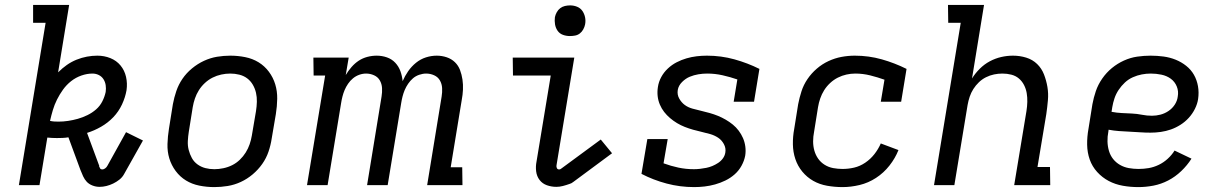

<svg xmlns="http://www.w3.org/2000/svg" viewBox="-20 -755 4990 783"><path d="M386 7Q371 7 357 1.5Q343 -4 334 -13.5Q325 -23 319 -36Q313 -49 308 -62L259 -195Q247 -193 235 -192.5Q223 -192 212 -192Q202 -192 192.5 -192.5Q183 -193 173 -194L141 0H57L166 -662H115V-735H262L217 -460Q234 -477 252.5 -490Q271 -503 292 -511.5Q313 -520 334.5 -524Q356 -528 377 -528Q405 -528 430 -518Q455 -508 471.5 -488Q488 -468 494 -441.5Q500 -415 496 -387Q491 -358 477.5 -329Q464 -300 442 -277Q420 -254 392 -238Q364 -222 335 -213L382 -86Q383 -84 383.5 -82Q384 -80 385 -78L384 -77Q386 -72 388.5 -68Q391 -64 397 -64Q403 -64 409 -68.5Q415 -73 418 -79L494 -216L563 -182L486 -45Q479 -32 467 -22.5Q455 -13 441.5 -6.5Q428 0 414 3.5Q400 7 386 7ZM219 -259Q238 -259 258 -262Q278 -265 297.5 -270.5Q317 -276 336.5 -285.5Q356 -295 372 -309Q388 -323 397.5 -342Q407 -361 411 -380Q413 -394 411 -407.5Q409 -421 402 -432Q395 -443 383 -449Q371 -455 357 -455Q335 -455 312 -447Q289 -439 270 -424Q251 -409 237 -389.5Q223 -370 212.5 -349Q202 -328 195.5 -306Q189 -284 184 -262Q193 -260 201.5 -259.5Q210 -259 219 -259Z M854 8Q823 8 793 2Q763 -4 738.5 -19Q714 -34 696.5 -57.5Q679 -81 670.5 -109Q662 -137 663 -168Q664 -199 669 -230L685 -330Q690 -357 699 -383.5Q708 -410 724 -433.5Q740 -457 763 -476Q786 -495 812 -507Q838 -519 865 -523.5Q892 -528 919 -528Q950 -528 980 -522Q1010 -516 1034.5 -501Q1059 -486 1076.5 -462.5Q1094 -439 1102.5 -411Q1111 -383 1110.5 -352Q1110 -321 1105 -290L1088 -190Q1084 -163 1075 -136.5Q1066 -110 1049.5 -86.5Q1033 -63 1010.5 -44Q988 -25 962 -13Q936 -1 908.5 3.5Q881 8 854 8ZM854 -65Q872 -65 891 -69Q910 -73 927 -81.5Q944 -90 958 -103.5Q972 -117 982 -133Q992 -149 998 -166.5Q1004 -184 1007 -202L1024 -302Q1027 -321 1027.5 -340Q1028 -359 1024 -376.5Q1020 -394 1011 -409.5Q1002 -425 988 -435.5Q974 -446 956 -450.5Q938 -455 919 -455Q901 -455 882.5 -451Q864 -447 847 -438.5Q830 -430 815.5 -416.5Q801 -403 791 -387Q781 -371 775 -353.5Q769 -336 766 -318L750 -218Q747 -199 746 -180Q745 -161 749.5 -143.5Q754 -126 762.5 -110.5Q771 -95 785.5 -84.5Q800 -74 817.5 -69.5Q835 -65 854 -65Z M1232 0 1306 -447H1259L1258 -520H1402L1390 -449Q1400 -466 1413.5 -481.5Q1427 -497 1443 -507.5Q1459 -518 1478 -523Q1497 -528 1516 -528Q1538 -528 1558 -521Q1578 -514 1592 -499Q1606 -484 1613 -464.5Q1620 -445 1622 -424Q1631 -445 1644.5 -464.5Q1658 -484 1676.5 -499Q1695 -514 1717 -521Q1739 -528 1761 -528Q1782 -528 1801.5 -521.5Q1821 -515 1835 -501.5Q1849 -488 1856 -469.5Q1863 -451 1866 -430.5Q1869 -410 1868 -389Q1867 -368 1863 -347L1818 -73H1865L1866 0H1722L1781 -361Q1784 -379 1783 -396Q1782 -413 1774 -427Q1766 -441 1750.5 -448Q1735 -455 1718 -455Q1704 -455 1689.5 -450Q1675 -445 1664 -435.5Q1653 -426 1644.5 -413.5Q1636 -401 1630.5 -388Q1625 -375 1621.5 -361Q1618 -347 1616 -334L1561 0H1477L1536 -361Q1539 -379 1538 -396Q1537 -413 1529 -427Q1521 -441 1505.5 -448Q1490 -455 1473 -455Q1459 -455 1445 -450Q1431 -445 1419.5 -435.5Q1408 -426 1399.5 -413.5Q1391 -401 1385.5 -388Q1380 -375 1376.5 -361Q1373 -347 1371 -334L1316 0Z M2249 7Q2229 7 2210.5 0.5Q2192 -6 2180.5 -21Q2169 -36 2166.5 -56Q2164 -76 2168 -96L2226 -447H2072L2071 -520H2322L2250 -84Q2248 -77 2250.5 -70.5Q2253 -64 2260 -64Q2263 -64 2266 -65.5Q2269 -67 2271 -69L2430 -186L2476 -130L2318 -13Q2314 -10 2310.5 -8Q2307 -6 2303 -5Q2289 0 2275.5 3.5Q2262 7 2249 7ZM2304 -608Q2289 -608 2275.5 -613Q2262 -618 2254 -629.5Q2246 -641 2243.5 -655.5Q2241 -670 2243 -685Q2245 -695 2250.5 -705Q2256 -715 2264.5 -721.5Q2273 -728 2283.5 -730.5Q2294 -733 2305 -733Q2320 -733 2333.5 -727.5Q2347 -722 2355 -710.5Q2363 -699 2366 -684.5Q2369 -670 2366 -655Q2364 -645 2358.5 -635Q2353 -625 2344.5 -618.5Q2336 -612 2325.5 -610Q2315 -608 2304 -608Z M2811 8Q2753 8 2698.5 -6.5Q2644 -21 2596 -46L2620 -188H2703L2686 -89Q2716 -78 2746.5 -71.5Q2777 -65 2810 -65Q2822 -65 2835 -66.5Q2848 -68 2860.5 -70.5Q2873 -73 2885 -78Q2897 -83 2908.5 -90.5Q2920 -98 2928 -109Q2936 -120 2938 -133Q2941 -151 2932 -167.5Q2923 -184 2908.5 -193.5Q2894 -203 2877 -208Q2860 -213 2842 -217Q2824 -221 2806.5 -226Q2789 -231 2772.5 -237.5Q2756 -244 2741 -253Q2726 -262 2712.5 -273.5Q2699 -285 2688.5 -298.5Q2678 -312 2671 -328.5Q2664 -345 2662 -363Q2660 -381 2663 -400Q2666 -421 2676.5 -440.5Q2687 -460 2703.5 -475.5Q2720 -491 2739.5 -501Q2759 -511 2779.5 -517Q2800 -523 2821 -525.5Q2842 -528 2863 -528Q2921 -528 2975 -513Q3029 -498 3077 -474L3055 -340H2972L2987 -431Q2958 -441 2927 -448Q2896 -455 2864 -455Q2846 -455 2828 -452Q2810 -449 2793 -442Q2776 -435 2761.5 -420.5Q2747 -406 2744 -388Q2741 -369 2750 -353Q2759 -337 2772.5 -327Q2786 -317 2804 -312Q2822 -307 2839.5 -303Q2857 -299 2874.5 -294Q2892 -289 2908 -282.5Q2924 -276 2939.5 -267Q2955 -258 2968.5 -247Q2982 -236 2992.5 -222Q3003 -208 3010 -192Q3017 -176 3019.5 -157.5Q3022 -139 3019 -120Q3015 -99 3004 -79Q2993 -59 2976 -44Q2959 -29 2938.5 -19Q2918 -9 2896.5 -3Q2875 3 2853.5 5.5Q2832 8 2811 8Z M3416 8Q3384 8 3353 2.5Q3322 -3 3296.5 -17.5Q3271 -32 3252 -55Q3233 -78 3223.5 -106.5Q3214 -135 3213.5 -166.5Q3213 -198 3219 -230L3235 -330Q3240 -356 3248.5 -382.5Q3257 -409 3273 -432.5Q3289 -456 3311 -475Q3333 -494 3359 -506Q3385 -518 3412 -523Q3439 -528 3466 -528Q3523 -528 3576 -513Q3629 -498 3677 -474L3655 -340H3572L3587 -430Q3559 -440 3529 -447.5Q3499 -455 3468 -455Q3450 -455 3432 -451Q3414 -447 3397 -438.5Q3380 -430 3365.5 -416.5Q3351 -403 3341 -387Q3331 -371 3325 -353.5Q3319 -336 3316 -318L3300 -218Q3296 -198 3296 -178.5Q3296 -159 3301 -141Q3306 -123 3316.5 -108Q3327 -93 3343 -83Q3359 -73 3378 -69.5Q3397 -66 3416 -66Q3440 -66 3463.5 -71.5Q3487 -77 3508.5 -91.5Q3530 -106 3546 -126.5Q3562 -147 3572 -170L3644 -143Q3631 -110 3607.5 -80Q3584 -50 3552.5 -29.5Q3521 -9 3485.5 -0.5Q3450 8 3416 8Z M3789 0 3898 -662H3847L3846 -735H3993L3944 -435Q3957 -456 3975.5 -474.5Q3994 -493 4016.5 -505Q4039 -517 4063 -522.5Q4087 -528 4111 -528Q4139 -528 4165 -520Q4191 -512 4209.5 -494Q4228 -476 4237.5 -451.5Q4247 -427 4251.5 -400.5Q4256 -374 4253.5 -346Q4251 -318 4247 -290L4211 -74H4262L4263 0H4116L4166 -302Q4169 -321 4169.5 -339.5Q4170 -358 4167 -375.5Q4164 -393 4156 -408.5Q4148 -424 4135 -435Q4122 -446 4104.5 -450.5Q4087 -455 4068 -455Q4051 -455 4034 -451.5Q4017 -448 4001 -440Q3985 -432 3972 -419.5Q3959 -407 3949.5 -392Q3940 -377 3934.5 -360.5Q3929 -344 3926 -327L3872 0Z M4622 8Q4590 8 4559 2.5Q4528 -3 4501.5 -17Q4475 -31 4454.5 -53.5Q4434 -76 4424 -104.5Q4414 -133 4413.5 -165Q4413 -197 4419 -230L4435 -330Q4440 -357 4449 -383.5Q4458 -410 4475 -434.5Q4492 -459 4514.5 -477.5Q4537 -496 4563.5 -508Q4590 -520 4617.5 -524Q4645 -528 4672 -528Q4699 -528 4725 -524.5Q4751 -521 4774.5 -511.5Q4798 -502 4817.5 -486.5Q4837 -471 4849 -450Q4861 -429 4865.5 -403.5Q4870 -378 4866 -351Q4863 -331 4853 -311Q4843 -291 4828 -274.5Q4813 -258 4794 -246Q4775 -234 4755 -227Q4735 -220 4714 -217Q4693 -214 4672 -214Q4651 -214 4629.5 -215.5Q4608 -217 4586.5 -218Q4565 -219 4543.5 -220.5Q4522 -222 4501 -226L4500 -218Q4496 -198 4496.5 -178Q4497 -158 4502.5 -139.5Q4508 -121 4519.5 -106.5Q4531 -92 4547.5 -82.5Q4564 -73 4583.5 -69.5Q4603 -66 4623 -66Q4644 -66 4664.5 -69.5Q4685 -73 4705 -82.5Q4725 -92 4742 -107.5Q4759 -123 4770 -141L4839 -108Q4822 -81 4797.5 -57.5Q4773 -34 4744 -19Q4715 -4 4684 2Q4653 8 4622 8ZM4678 -283Q4695 -283 4712.5 -287.5Q4730 -292 4745.5 -302.5Q4761 -313 4771 -328.5Q4781 -344 4783 -361Q4787 -383 4779 -402.5Q4771 -422 4754.5 -434Q4738 -446 4716.5 -450.5Q4695 -455 4673 -455Q4655 -455 4636.5 -451.5Q4618 -448 4600 -440Q4582 -432 4567.5 -418.5Q4553 -405 4542 -388.5Q4531 -372 4525 -354Q4519 -336 4516 -318L4513 -299Q4534 -295 4554.5 -294Q4575 -293 4596 -292Q4617 -291 4637 -287Q4657 -283 4678 -283Z"/></svg>

Font: Iosevka Plex Etoile
Style: Italic
Weight: 400
Italic angle: -9°
Designer: Belleve Invis
Foundry: Belleve Invis
Version: Version 25.1.1; ttfautohint (v1.8.4)